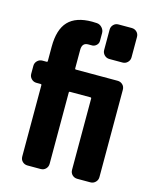

<svg xmlns="http://www.w3.org/2000/svg" viewBox="-114 -836 729 913"><g transform="rotate(15 250.0 -380.0)"><path d="M419.9 -759.8Q434.6 -759.8 444.8 -750Q455.1 -740.2 455.1 -724.6V-625Q455.1 -610.4 444.8 -600.1Q434.6 -589.8 419.9 -589.8H355.5Q340.8 -589.8 330.6 -600.1Q320.3 -610.4 320.3 -625V-724.6Q320.3 -739.3 330.1 -749.5Q339.8 -759.8 355.5 -759.8ZM419.9 -500Q434.6 -500 444.8 -490.2Q455.1 -480.5 455.1 -464.8V-35.2Q455.1 -20.5 444.8 -10.3Q434.6 0 419.9 0H355.5Q340.8 0 330.6 -9.8Q320.3 -19.5 320.3 -35.2V-385.7Q320.3 -390.6 315.4 -390.6H214.8Q210 -390.6 210 -385.7V-35.2Q210 -20.5 200.2 -10.3Q190.4 0 174.8 0H110.4Q95.7 0 85.4 -9.8Q75.2 -19.5 75.2 -35.2V-385.7Q75.2 -390.6 70.3 -390.6H49.8Q35.2 -390.6 24.9 -400.9Q14.6 -411.1 14.6 -425.8V-464.8Q14.6 -479.5 24.9 -489.7Q35.2 -500 49.8 -500H70.3Q75.2 -500 75.2 -504.9V-575.2Q75.2 -660.2 113.3 -700.2Q151.4 -740.2 230.5 -740.2Q246.1 -740.2 253.9 -739.3Q268.6 -738.3 279.3 -726.6Q290 -714.8 290 -700.2V-661.1Q290 -648.4 279.8 -639.2Q269.5 -629.9 255.9 -630.9H240.2Q210 -630.9 210 -595.7V-504.9Q210 -500 214.8 -500Z"/></g></svg>

Font: Rounded-L Mgen+ 1m bold
Style: Bold
Weight: 700
Designer: [Source Han Sans]
Ryoko NISHIZUKA  (kana & ideographs); Paul D. Hunt (Latin, Greek & Cyrillic); Wenlong ZHANG  (bopomofo
Version: Version 1.059.20150602